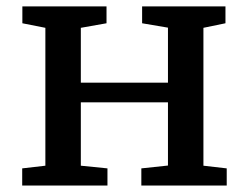

<svg xmlns="http://www.w3.org/2000/svg" viewBox="-20 -575 771 595"><path d="M120.6 -61.5V-488.8L49.3 -502.9V-555.2H310.1V-502.9L230.5 -488.8V-318.8H500.5V-489.3L420.4 -502.9V-555.2H678.7V-502.9L610.4 -488.8V-61.5L682.6 -53.2V0H418V-53.2L500.5 -62V-257.8H230.5V-61.5L313 -53.2V0H48.8V-53.2Z"/></svg>

Font: Merriweather
Style: Regular
Weight: 400
Designer: Eben Sorkin
Foundry: Eben Sorkin
Version: Version 1.584; ttfautohint (v1.6)